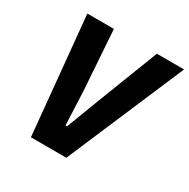

<svg xmlns="http://www.w3.org/2000/svg" viewBox="-158 -844 976 990"><g transform="rotate(30 330.5 -349.0)"><path d="M152 0 85 -698H243L267 -347L276 -142H285L363 -347L499 -698H661L363 0Z"/></g></svg>

Font: iA Writer Mono V
Style: Regular
Weight: 400
Italic angle: -9.5°
Designer: Mike Abbink, Paul van der Laan, Pieter van Rosmalen
Foundry: Bold Monday
Version: Version 2.000